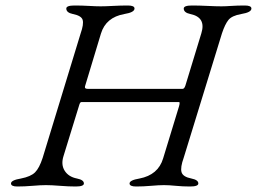

<svg xmlns="http://www.w3.org/2000/svg" viewBox="-20 -673 934 698"><path d="M648 -100Q635 -64 640 -47Q645 -30 676 -24Q701 -19 701 -6Q701 5 671 5Q644 5 619 2.5Q594 0 576 0Q558 0 529.5 2.5Q501 5 475 5Q451 5 451 -6Q451 -18 487 -24Q555 -37 573 -97L631 -287Q635 -302 631 -302H276Q271 -302 268 -291L211 -106Q201 -75 215 -52.5Q229 -30 260 -24Q285 -19 285 -6Q285 5 255 5Q229 5 198 2.5Q167 0 147 0Q128 0 98.5 2.5Q69 5 43 5Q20 5 20 -6Q20 -18 56 -24Q92 -31 107.5 -46.5Q123 -62 135 -99L273 -551Q285 -585 280.5 -600.5Q276 -616 245 -622Q221 -627 221 -642Q221 -653 251 -653Q278 -653 303.5 -651.5Q329 -650 346 -650Q363 -650 390.5 -651.5Q418 -653 445 -653Q469 -653 469 -642Q469 -628 432 -622Q365 -610 347 -551L289 -359Q288 -354 290.5 -352Q293 -350 299 -350H644Q650 -350 654 -362L712 -552Q730 -610 672 -622Q648 -627 648 -642Q648 -653 678 -653Q704 -653 734.5 -651.5Q765 -650 785 -650Q799 -650 821 -651.5Q843 -653 870 -653Q894 -653 894 -642Q894 -628 857 -622Q823 -616 810.5 -600.5Q798 -585 787 -552Z"/></svg>

Font: EB Garamond 12
Style: Italic
Weight: 400
Italic angle: -17°
Version: Version 0.016; ttfautohint (v1.8.4)